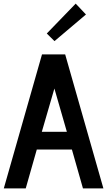

<svg xmlns="http://www.w3.org/2000/svg" viewBox="-20 -1040 592 1060"><path d="M454.6 -960 280.8 -813 238.3 -855 397.9 -1020ZM210.9 -312.5H349.1L280.3 -551.3ZM1 0 211.9 -739.7H339.8L550.8 0H438L377 -214.4H183.1L122.1 0Z"/></svg>

Font: News Cycle
Style: Bold
Weight: 700
Version: Version 0.5.1